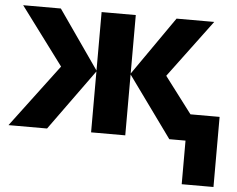

<svg xmlns="http://www.w3.org/2000/svg" viewBox="-53 -612 1078 873"><g transform="rotate(5 485.5 -175.0)"><path d="M890 -549 694 -286 819 -121H952V199H807V0H733L532 -278V0H376V-278L175 0H-1L214 -286L18 -549H190L376 -282V-549H532V-282L718 -549Z"/></g></svg>

Font: Noto Sans UI Extra
Style: Regular
Weight: 800
Designer: Monotype Design Team
Foundry: Monotype Imaging Inc.
Version: Version 1.901